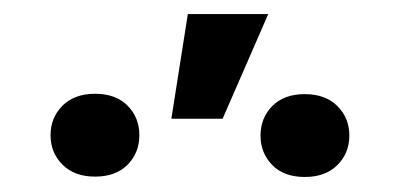

<svg xmlns="http://www.w3.org/2000/svg" viewBox="-20 -855 569 267"><path d="M241.2 -835.4 218.3 -689.9H289.6L353 -835.4ZM50.3 -667Q50.3 -642.6 66.9 -626Q83.5 -609.4 112.3 -609.4Q141.1 -609.4 157.5 -626Q173.8 -642.6 173.8 -667Q173.8 -691.4 157.5 -708Q141.1 -724.6 112.3 -724.6Q83.5 -724.6 66.9 -708Q50.3 -691.4 50.3 -667ZM342.3 -666.5Q342.3 -642.1 358.6 -625.5Q375 -608.9 403.8 -608.9Q432.6 -608.9 449.2 -625.5Q465.8 -642.1 465.8 -666.5Q465.8 -690.9 449.2 -707.5Q432.6 -724.1 403.8 -724.1Q375 -724.1 358.6 -707.5Q342.3 -690.9 342.3 -666.5Z"/></svg>

Font: FAU Chimera Medium
Style: Regular
Weight: 500
Version: Version 1.002;hotconv 1.0.117;makeotfexe 2.5.65602